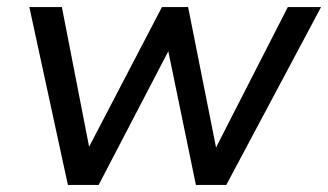

<svg xmlns="http://www.w3.org/2000/svg" viewBox="-20 -523 928 543"><path d="M172 0 63 -503H155L232 -108L438 -503H512L591 -106L794 -503H888L620 0H534L456 -378L259 0Z"/></svg>

Font: Mulish Medium
Style: Italic
Weight: 500
Italic angle: -9°
Designer: Vernon Adams
Foundry: Vernon Adams
Version: Version 3.603; ttfautohint (v1.8.3)